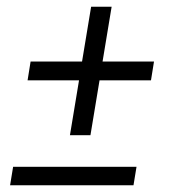

<svg xmlns="http://www.w3.org/2000/svg" viewBox="-20 -551 540 571"><path d="M188 -149 215 -312H62L71 -368H224L251 -531H312L285 -368H438L429 -312H276L249 -149ZM10 0 19 -55H386L377 0Z"/></svg>

Font: Iosevka SS04 Light Oblique
Style: Regular
Weight: 300
Italic angle: -9°
Monospace: yes
Designer: Belleve Invis
Foundry: Belleve Invis
Version: Version 19.0.0; ttfautohint (v1.8.4)